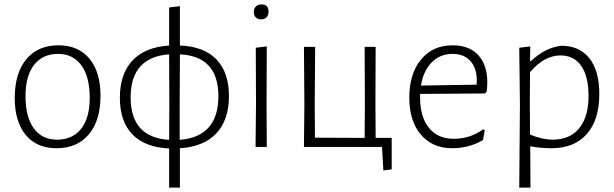

<svg xmlns="http://www.w3.org/2000/svg" viewBox="-20 -668 2793 873"><path d="M246 -462Q336 -462 386.5 -401.5Q437 -341 437 -233Q437 -120 384 -57Q331 6 237 6Q147 6 97 -54.5Q47 -115 47 -222Q47 -335 99.5 -398.5Q152 -462 246 -462ZM244 -423Q174 -423 135 -373Q96 -323 96 -232Q96 -136 133.5 -84.5Q171 -33 239 -33Q310 -33 349 -82.5Q388 -132 388 -223Q388 -319 350 -371Q312 -423 244 -423Z M749 185V7Q639 2 582 -57Q525 -116 525 -223Q525 -332 582.5 -393Q640 -454 749 -461V-634L798 -640V-461Q907 -457 964 -398Q1021 -339 1021 -231Q1021 -123 964 -62Q907 -1 798 6V185ZM797 -199V-32Q973 -46 973 -231Q973 -412 798 -421ZM574 -225Q574 -43 749 -32L750 -195L749 -421Q574 -408 574 -225Z M1169 -648Q1201 -648 1201 -615Q1201 -599 1192 -589.5Q1183 -580 1167 -580Q1152 -580 1143 -589Q1134 -598 1134 -613Q1134 -629 1143.5 -638.5Q1153 -648 1169 -648ZM1142 0 1144 -195 1143 -451 1193 -457 1192 -198 1193 0Z M1362 0 1364 -195 1362 -455H1413L1411 -198L1412 -42L1638 -41L1639 -195L1638 -455H1688L1687 -198L1688 -41H1761V102L1723 107L1717 0Z M2037 6Q1946 6 1893.5 -56Q1841 -118 1841 -224Q1841 -333 1894.5 -397.5Q1948 -462 2038 -462Q2123 -462 2164 -406Q2205 -350 2193 -252L2185 -243L1890 -241V-226Q1890 -137 1930 -87Q1970 -37 2043 -37Q2118 -37 2177 -80L2184 -76L2176 -31Q2112 6 2037 6ZM2038 -423Q1981 -423 1943 -384.5Q1905 -346 1894 -279L2147 -283L2148 -300Q2148 -358 2119 -390.5Q2090 -423 2038 -423Z M2391 -457 2390 -391H2395Q2458 -451 2532 -460Q2615 -460 2660 -403Q2705 -346 2705 -240Q2705 -123 2648 -58.5Q2591 6 2487 6Q2437 6 2391 -3L2392 185H2341L2344 -195L2341 -451ZM2389 -198 2390 -56Q2447 -33 2493 -33Q2572 -33 2614.5 -86Q2657 -139 2656 -236Q2655 -323 2622 -369.5Q2589 -416 2528 -416Q2455 -416 2390 -340Z"/></svg>

Font: Alegreya Sans SC Light
Style: Regular
Weight: 300
Designer: Juan Pablo del Peral
Foundry: Huerta Tipografica
Version: Version 2.007